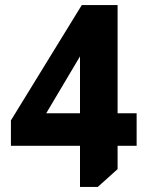

<svg xmlns="http://www.w3.org/2000/svg" viewBox="-20 -736 581 756"><path d="M443 -716V-290H518V-162H443V-70L365 0H295V-162H23V-262L302 -716ZM295 -514 162 -290H295Z"/></svg>

Font: Almarai ExtraBold
Style: Regular
Weight: 800
Designer: Boutros International 2019
Foundry: Created by Boutros International 2019
Version: Version 1.10